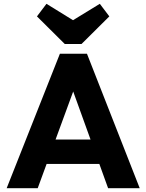

<svg xmlns="http://www.w3.org/2000/svg" viewBox="-20 -988 768 1008"><path d="M15 0 294.5 -706H436.5L713.5 0H547.5L336 -586H393L178 0ZM174 -127.5V-255.5H558.5V-127.5ZM504 -968 554 -902 408 -757H320L174 -902L224 -968L421.5 -846L305.5 -846.5Z"/></svg>

Font: Outfit Thin
Style: Regular
Weight: 100
Designer: Rodrigo Fuenzalida
Foundry: fragTYPE
Version: Version 1.100;gftools[0.9.27]